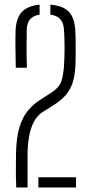

<svg xmlns="http://www.w3.org/2000/svg" viewBox="-20 -826 394 846"><path d="M51.5 0Q51 -19 50.8 -27.2Q50.5 -35.5 50.2 -40.8Q50 -46 50 -55.5Q50 -65 50 -85.2Q50 -105.5 50.5 -145Q51.5 -218 65.5 -264.2Q79.5 -310.5 103 -338.5Q126.5 -366.5 154.5 -384.5L205 -417Q243 -441.5 251.5 -471.5Q260 -501.5 262 -536.5Q264.5 -574 264.5 -615Q264.5 -656 262 -695Q260 -726 245 -742Q230 -758 202 -761.5V-805.5Q258 -801 283.8 -773.8Q309.5 -746.5 312 -688Q313 -676.5 313.2 -654.5Q313.5 -632.5 313.5 -608Q313.5 -583.5 313.2 -562.8Q313 -542 312 -532Q309.5 -488.5 298.8 -458Q288 -427.5 268 -405.2Q248 -383 218 -364L167.5 -332Q144 -317 129.2 -289Q114.5 -261 108 -223.8Q101.5 -186.5 101.5 -145V0ZM49.5 -527.5Q49 -563.5 48.5 -589.2Q48 -615 47.8 -638Q47.5 -661 48.5 -689Q50.5 -745.5 76.2 -773Q102 -800.5 154.5 -805.5V-761.5Q125 -757 111.8 -740Q98.5 -723 98 -696Q97 -663.5 97 -616.8Q97 -570 98.5 -527.5ZM149 0V-45H315V0Z"/></svg>

Font: Big Shoulders Stencil Text ExtraLight
Style: Regular
Weight: 250
Version: Version 2.001